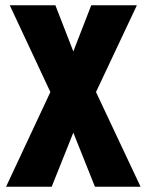

<svg xmlns="http://www.w3.org/2000/svg" viewBox="-20 -708 557 728"><path d="M190 -688H17L171 -359L3 0H176L258 -205L340 0H513L344 -359L499 -688H326L258 -513Z"/></svg>

Font: Secuela Black
Style: Regular
Weight: 900
Designer: Fernando Haro
Foundry: deFharo
Version: Version 1.704